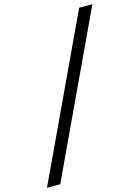

<svg xmlns="http://www.w3.org/2000/svg" viewBox="-169 -900 814 1120"><g transform="rotate(-15 237.5 -340.0)"><path d="M-29 143 424 -823H504L51 143Z"/></g></svg>

Font: Iosevka QP
Style: Italic
Weight: 400
Italic angle: -9°
Designer: Belleve Invis
Foundry: Belleve Invis
Version: Version 20.0.0; ttfautohint (v1.8.4)